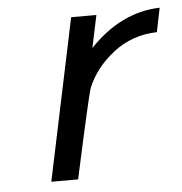

<svg xmlns="http://www.w3.org/2000/svg" viewBox="-41 -494 504 533"><g transform="rotate(-5 211.5 -227.5)"><path d="M81.1 0 175.8 -450.2H246.1L227.1 -359.9Q314 -451.7 422.9 -455.1L409.2 -388.2Q339.4 -386.2 287.1 -345.2Q234.9 -304.2 212.9 -250Q206.1 -231.9 155.8 0Z"/></g></svg>

Font: CMU Sans Serif
Style: Oblique
Weight: 500
Italic angle: -12°
Version: Version 0.7.0